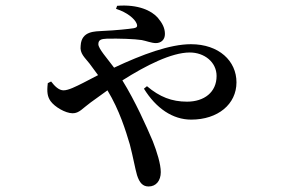

<svg xmlns="http://www.w3.org/2000/svg" viewBox="-20 -604 1040 695"><path d="M165 -309 153 -303C149 -270 152 -254 163 -238C178 -217 217 -194 243 -194C267 -194 279 -212 308 -233L369 -277C413 -204 435 -131 450 -81C462 -35 469 6 476 30C485 58 497 71 518 71C545 71 562 50 562 19C562 -10 548 -55 533 -93C510 -147 470 -237 423 -313C508 -367 601 -414 667 -414C720 -414 764 -379 764 -329C764 -270 719 -236 657 -236C602 -236 558 -253 512 -292L501 -283C545 -212 605 -171 672 -171C769 -171 836 -227 836 -306C836 -383 773 -444 671 -444C595 -444 495 -407 393 -359C367 -394 336 -428 336 -444C336 -461 348 -463 367 -464C410 -465 468 -463 493 -459C509 -456 529 -448 544 -448C563 -448 577 -460 577 -481C577 -502 568 -520 551 -540C529 -565 481 -589 404 -583L400 -572C441 -559 467 -536 474 -520C479 -509 476 -504 465 -502C446 -499 399 -494 352 -492C325 -490 275 -493 272 -439C268 -410 287 -396 304 -374L335 -332L281 -304C255 -291 228 -277 210 -277C193 -277 178 -292 165 -309Z"/></svg>

Font: Noto Serif CJK SC SemiBold
Style: Regular
Weight: 600
Designer: Ryoko NISHIZUKA 西塚涼子 (kana & ideographs); Frank Grießhammer (Latin, Greek & Cyrillic); Wenlong ZHANG 张文龙 (bopomofo); San
Foundry: Adobe
Version: Version 2.001;hotconv 1.1.0;makeotfexe 2.6.0